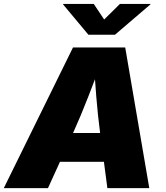

<svg xmlns="http://www.w3.org/2000/svg" viewBox="-46 -973 856 993"><path d="M-26.4 0 331.5 -727.5H601.6L726.1 0H509.3L472.2 -282.2Q460 -374 452.1 -471.4Q444.3 -568.8 438.5 -666H484.9Q447.8 -568.8 409.9 -471.4Q372.1 -374 330.6 -282.2L202.1 0ZM172.4 -136.2 196.8 -285.2H597.2L572.8 -136.2ZM439 -952.6 492.7 -872.1 574.2 -952.6H732.4L731.9 -950.2L548.8 -793.5H411.1L280.3 -950.2L280.8 -952.6Z"/></svg>

Font: Inter 17pt Black
Style: Italic
Weight: 900
Italic angle: -9.3988°
Version: Version 4.001;git-66647c0bb